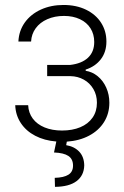

<svg xmlns="http://www.w3.org/2000/svg" viewBox="-20 -557 497 769"><path d="M228.5 -34.2Q270 -34.2 301.5 -47.4Q333 -60.5 350.6 -85.7Q368.2 -110.8 368.2 -145.5Q368.2 -176.3 354 -200.4Q339.8 -224.6 315.7 -238Q291.5 -251.5 262.7 -252H168.9V-296.9H260.7Q307.1 -302.2 332.3 -325.7Q357.4 -349.1 357.4 -388.7Q357.4 -419.9 342.5 -443.6Q327.6 -467.3 300 -480.2Q272.5 -493.2 236.3 -493.2Q199.2 -493.2 169.7 -480.2Q140.1 -467.3 123 -443.8Q106 -420.4 104.5 -390.6H53.7Q55.7 -433.6 79.3 -466.8Q103 -500 143.6 -518.6Q184.1 -537.1 234.4 -537.1Q285.6 -537.1 324.7 -518.1Q363.8 -499 385 -465.8Q406.2 -432.6 406.2 -390.6Q406.2 -348.6 383.8 -319.6Q361.3 -290.5 323.2 -278.3V-273.4Q349.6 -269.5 371.3 -251.7Q393.1 -233.9 405.5 -206.1Q418 -178.2 418 -145.5Q418 -102.1 396.7 -68.1Q375.5 -34.2 336.9 -13.7Q298.3 6.8 247.6 10.3L245.1 24.4Q277.8 29.8 297.4 50.5Q316.9 71.3 317.4 105.5Q316.4 146 286.6 168.5Q256.8 190.9 200.2 191.4L199.2 155.3Q235.8 154.3 254.2 142.6Q272.5 130.9 272.5 106.4Q272.5 80.1 253.9 67.6Q235.4 55.2 196.3 53.7L205.6 9.8Q157.7 5.9 121.1 -13.2Q84.5 -32.2 63.5 -64Q42.5 -95.7 41 -135.7H92.8Q94.2 -105 111.3 -82Q128.4 -59.1 158.7 -46.6Q189 -34.2 228.5 -34.2Z"/></svg>

Font: Pretendard Std ExtraLight
Style: Regular
Weight: 200
Designer: Base glyphs from Inter by Rasmus Andersson; Hangeul glyphs from Noto Sans CJK(Source Han Sans) by Jang Soo-young and Kan
Foundry: Kil Hyung-jin
Version: Version 1.309